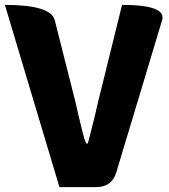

<svg xmlns="http://www.w3.org/2000/svg" viewBox="-29 -765 692 785"><path d="M214 0 -9 -745Q180 -745 195 -682L265 -405Q277 -361 295 -280Q314 -200 320 -186Q328 -167 333 -189L358 -288Q376 -367 386 -405L470 -745Q652 -745 634 -683L447 -62Q429 0 364 0Z"/></svg>

Font: Swei Half Moon CJK SC
Style: Black
Weight: 900
Version: Version 2.071